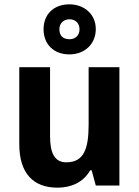

<svg xmlns="http://www.w3.org/2000/svg" viewBox="-20 -907 642 886"><path d="M300 -656C370 -656 422 -703 422 -773C422 -841 369 -887 300 -887C229 -887 181 -842 181 -772C181 -702 229 -656 300 -656ZM301 -726C270 -726 254 -743 254 -772C254 -800 274 -818 301 -818C328 -818 347 -800 347 -772C347 -743 327 -726 301 -726ZM531 -597H389V-332C389 -220 367 -158 286 -158C233 -158 211 -199 211 -278V-597H69V-241C69 -106 135 -41 245 -41C309 -41 365 -66 396 -121H403L422 -51H531Z"/></svg>

Font: Noto Sans Tamil UI SemiCondensed
Style: Bold
Weight: 700
Width: 4
Designer: Jelle Bosma - Monotype Design Team
Foundry: Monotype Imaging Inc.
Version: Version 2.004